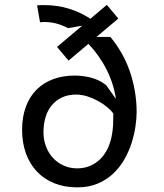

<svg xmlns="http://www.w3.org/2000/svg" viewBox="-20 -780 690 808"><path d="M220 -582.5 326 -672 266.5 -661.5Q241.5 -674.5 217.2 -681Q193 -687.5 166 -687.5Q159.5 -687.5 154.8 -687Q150 -686.5 148.5 -686L136 -757.5Q144 -758.5 151.5 -758.5Q159 -758.5 166.5 -758.5Q221.5 -758.5 270 -743.5Q318.5 -728.5 360.5 -701L429.5 -759.5L478 -702L386 -624.5H444.5Q470.5 -593.5 491.2 -557.2Q512 -521 526 -480.5Q540 -440 547.5 -396.5Q555 -353 555 -308.5Q555 -281.5 550 -247.5Q545 -213.5 533.8 -178.2Q522.5 -143 503.5 -109.5Q484.5 -76 456.8 -49.8Q429 -23.5 391.5 -7.5Q354 8.5 305 8.5Q251 8.5 208 -9Q165 -26.5 135 -58.5Q105 -90.5 89 -134.8Q73 -179 73 -233Q73 -288.5 89 -331.2Q105 -374 134.2 -403Q163.5 -432 204 -447Q244.5 -462 293.5 -462Q327.5 -462 362 -453.5Q396.5 -445 426.5 -422L468 -363.5Q463.5 -394.5 453.5 -426Q443.5 -457.5 428.5 -487.2Q413.5 -517 394 -544.5Q374.5 -572 352 -595.5L268.5 -525ZM457 -302Q448 -315 431.2 -329Q414.5 -343 393.2 -354.8Q372 -366.5 348 -374.2Q324 -382 301 -382Q266.5 -382 240.5 -369.8Q214.5 -357.5 197.2 -336.2Q180 -315 171.5 -286.2Q163 -257.5 163 -224Q163 -191 173.8 -163Q184.5 -135 203.5 -114.8Q222.5 -94.5 248.5 -83Q274.5 -71.5 304.5 -71.5Q335 -71.5 359.2 -82Q383.5 -92.5 401.8 -110.5Q420 -128.5 432 -152.8Q444 -177 449.5 -204.5Q455 -232 456 -254.8Q457 -277.5 457 -302Z"/></svg>

Font: B612
Style: Regular
Weight: 400
Designer: Nicolas Chauveau, Thomas Paillot, Jonathan Favre-Lamarine, Jean-Luc Vinot
Foundry: AIRBUS
Version: Version 1.008